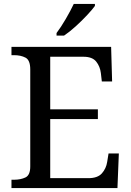

<svg xmlns="http://www.w3.org/2000/svg" viewBox="-20 -951 663 971"><path d="M38 0V-42H51Q84 -42 108.5 -53.5Q133 -65 133 -109V-600Q133 -647 109 -659.5Q85 -672 51 -672H38V-714H542L547 -539H495L490 -582Q486 -615 466.5 -639.5Q447 -664 402 -664H234V-398H475V-349H234V-50H427Q474 -50 495.5 -74.5Q517 -99 522 -132L529 -175H581L574 0ZM266 -784Q288 -813 312.5 -855Q337 -897 353 -931H460V-921Q448 -904 421 -875Q394 -846 362.5 -817.5Q331 -789 304 -771H266Z"/></svg>

Font: Noto Serif Oriya
Style: Regular
Weight: 400
Designer: David Williams
Foundry: Google LLC, David Williams
Version: Version 1.051; ttfautohint (v1.8.4.7-5d5b)